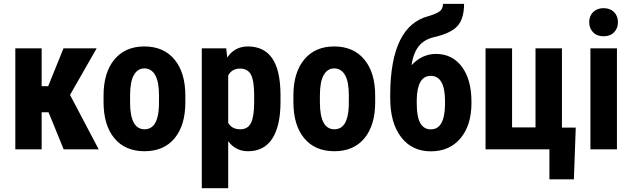

<svg xmlns="http://www.w3.org/2000/svg" viewBox="-20 -781 3303 1004"><path d="M233.9 -193.8H197.8V0H60.1V-528.3H197.8V-330.1H231.9L312 -528.3H485.4L346.2 -284.7L496.1 0H313Z M521.5 -281.2Q521.5 -401.4 578.1 -469.7Q634.8 -538.1 734.9 -538.1Q835.9 -538.1 892.6 -469.7Q949.2 -401.4 949.2 -280.3V-246.6Q949.2 -126 893.1 -58.1Q836.9 9.8 735.8 9.8Q634.3 9.8 577.9 -58.3Q521.5 -126.5 521.5 -247.6ZM660.2 -246.6Q660.2 -105 735.8 -105Q805.7 -105 811 -223.1L811.5 -281.2Q811.5 -353.5 791.5 -388.4Q771.5 -423.3 734.9 -423.3Q699.7 -423.3 679.9 -388.4Q660.2 -353.5 660.2 -281.2Z M1446.8 -247.6Q1446.8 -123 1404.1 -56.6Q1361.3 9.8 1276.9 9.8Q1212.4 9.8 1173.3 -42.5V203.1H1035.2V-528.3H1163.1L1168 -480Q1207.5 -538.1 1275.9 -538.1Q1360.4 -538.1 1403.1 -476.6Q1445.8 -415 1446.8 -288.1ZM1309.1 -282.2Q1309.1 -358.9 1292.2 -390.6Q1275.4 -422.4 1235.4 -422.4Q1192.9 -422.4 1173.3 -386.7V-139.2Q1191.9 -105 1236.3 -105Q1277.3 -105 1293.2 -139.6Q1309.1 -174.3 1309.1 -247.6Z M1514.2 -281.2Q1514.2 -401.4 1570.8 -469.7Q1627.4 -538.1 1727.5 -538.1Q1828.6 -538.1 1885.3 -469.7Q1941.9 -401.4 1941.9 -280.3V-246.6Q1941.9 -126 1885.7 -58.1Q1829.6 9.8 1728.5 9.8Q1627 9.8 1570.6 -58.3Q1514.2 -126.5 1514.2 -247.6ZM1652.8 -246.6Q1652.8 -105 1728.5 -105Q1798.3 -105 1803.7 -223.1L1804.2 -281.2Q1804.2 -353.5 1784.2 -388.4Q1764.2 -423.3 1727.5 -423.3Q1692.4 -423.3 1672.6 -388.4Q1652.8 -353.5 1652.8 -281.2Z M2259.8 -499Q2345.2 -499 2395.3 -431.9Q2445.3 -364.7 2445.3 -249V-241.7Q2445.3 -126.5 2388.2 -58.1Q2331.1 10.3 2232.9 10.3Q2134.3 10.3 2077.4 -64Q2020.5 -138.2 2020.5 -267.6V-289.6Q2021.5 -466.3 2071.3 -568.6Q2121.1 -670.9 2221.2 -696.8Q2269 -711.4 2282.7 -724.9Q2296.4 -738.3 2296.4 -760.7H2406.7Q2406.7 -682.6 2371.6 -644.3Q2336.4 -606 2246.1 -585.9Q2195.8 -573.2 2168.5 -537.8Q2141.1 -502.4 2131.8 -439.9Q2187 -499 2259.8 -499ZM2232.4 -384.3Q2161.6 -384.3 2159.2 -259.8V-241.7Q2159.2 -168.9 2178 -136.7Q2196.8 -104.5 2232.9 -104.5Q2304.7 -104.5 2307.1 -231.9V-252Q2307.1 -384.3 2232.4 -384.3Z M2519 -528.3H2657.7V-114.7H2780.3V-528.3H2918.5V-113.8H2990.7L2981 156.7H2853V0H2519Z M3206.1 0H3067.4V-528.3H3206.1ZM3061 -665Q3061 -697.3 3081.5 -717.8Q3102.1 -738.3 3136.2 -738.3Q3170.4 -738.3 3190.9 -717.8Q3211.4 -697.3 3211.4 -665Q3211.4 -633.3 3191.2 -612.3Q3170.9 -591.3 3136.2 -591.3Q3101.6 -591.3 3081.3 -612.3Q3061 -633.3 3061 -665Z"/></svg>

Font: Roboto Condensed
Style: Bold
Weight: 700
Designer: Google
Version: Version 2.134; 2016